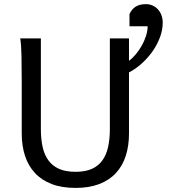

<svg xmlns="http://www.w3.org/2000/svg" viewBox="-20 -899 843 931"><path d="M607.9 -830.1Q617.7 -853.5 637 -866.2Q656.2 -878.9 688.5 -878.9Q705.1 -878.9 719.7 -872.3Q734.4 -865.7 745.4 -854Q756.3 -842.3 762.7 -825.7Q769 -809.1 769 -788.6Q769 -753.9 755.6 -718Q742.2 -682.1 719.5 -649.9Q696.8 -617.7 667.2 -591.1Q637.7 -564.5 605.5 -547.9V-251.5Q605.5 -191.9 589.8 -143.3Q574.2 -94.7 542.2 -60.1Q510.3 -25.4 461.4 -6.6Q412.6 12.2 346.7 12.2Q279.8 12.2 230.7 -6.6Q181.6 -25.4 149.4 -60.1Q117.2 -94.7 101.3 -143.3Q85.4 -191.9 85.4 -251.5V-500.5Q85.4 -572.8 84.2 -628.2Q83 -683.6 78.1 -712.9H178.2V-273.4Q178.2 -225.6 186.5 -187.3Q194.8 -148.9 214.4 -121.8Q233.9 -94.7 266.1 -80.3Q298.3 -65.9 346.7 -65.9Q394 -65.9 425.8 -80.3Q457.5 -94.7 476.8 -121.8Q496.1 -148.9 504.4 -187.3Q512.7 -225.6 512.7 -273.4V-712.9H605.5V-604Q621.6 -615.7 637.7 -634.8Q653.8 -653.8 666.7 -676.5Q679.7 -699.2 687.7 -723.9Q695.8 -748.5 695.8 -771.5H607.9Z"/></svg>

Font: Andika Phon
Style: Regular
Weight: 400
Designer: Victor Gaultney, Annie Olsen, Julie Remington, Don Collingsworth, Eric Hays, Becca Hirsbrunner
Foundry: SIL International
Version: Version 5.000